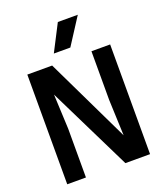

<svg xmlns="http://www.w3.org/2000/svg" viewBox="-165 -1040 980 1148"><g transform="rotate(-20 325.0 -465.5)"><path d="M62 0V-698H220L479 -160L470 -388V-698H589V0H432L171 -531L181 -310V0ZM254 -762 341 -931H468L359 -762Z"/></g></svg>

Font: Azeret Mono Medium
Style: Regular
Weight: 500
Designer: Martin Vácha
Foundry: Displaay
Version: Version 1.002